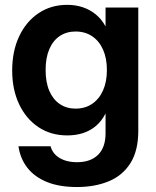

<svg xmlns="http://www.w3.org/2000/svg" viewBox="-20 -546 632 777"><path d="M291.5 210.9Q220.7 210.9 170.4 190.7Q120.1 170.4 91.1 133.3Q62 96.2 54.7 45.9H184.6Q190.4 66.9 205.1 81.1Q219.7 95.2 241.7 102.8Q263.7 110.4 291.5 110.4Q346.7 110.4 377 80.3Q407.2 50.3 407.2 -6.8V-85.9H406.7Q391.1 -55.7 367.9 -36.1Q344.7 -16.6 315.7 -7.3Q286.6 2 252.4 2Q185.5 2 135.3 -31.7Q85 -65.4 57.1 -124.8Q29.3 -184.1 29.3 -260.7Q29.3 -338.9 57.4 -398.7Q85.4 -458.5 135.7 -492.4Q186 -526.4 252 -526.4Q285.6 -526.4 314.5 -516.8Q343.3 -507.3 366.9 -488.3Q390.6 -469.2 406.7 -439.9H407.2V-515.6H539.6V-16.6Q539.6 64 507.8 114.3Q476.1 164.6 419.9 187.7Q363.8 210.9 291.5 210.9ZM285.6 -106.4Q324.2 -106.4 352.8 -125.7Q381.3 -145 397 -180.2Q412.6 -215.3 412.6 -262.7Q412.6 -310.1 397 -345.2Q381.3 -380.4 352.8 -399.4Q324.2 -418.5 285.6 -418.5Q249.5 -418.5 222.2 -400.4Q194.8 -382.3 179.7 -347.4Q164.6 -312.5 164.6 -262.7Q164.6 -212.9 179.7 -178Q194.8 -143.1 222.2 -124.8Q249.5 -106.4 285.6 -106.4Z"/></svg>

Font: Inter Cardless Display
Style: Bold
Weight: 700
Designer: Rasmus Andersson
Foundry: rsms
Version: Version 4.001;git-9221beed3